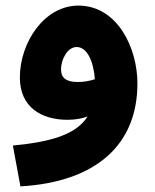

<svg xmlns="http://www.w3.org/2000/svg" viewBox="-20 -436 555 686"><path d="M53 230C323 214 471 82 471 -138C471 -264 400 -416 260 -416C138 -416 51 -284 51 -159C51 -52 129 -8 221 -8C248 -8 272 -12 293 -20C252 45 162 71 26 84ZM198 -188C198 -222 220 -268 254 -268C291 -268 314 -218 319 -153C298 -146 277 -143 258 -143C216 -143 198 -158 198 -188Z"/></svg>

Font: Noto Sans Arabic UI XBd
Style: Regular
Weight: 800
Designer: Monotype Design Team, Nadine Chahine and Nizar Qandah
Foundry: Monotype Imaging Inc.
Version: Version 2.010